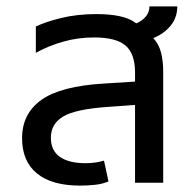

<svg xmlns="http://www.w3.org/2000/svg" viewBox="-20 -571 612 600"><path d="M230 9Q142 9 95.5 -29Q49 -67 49 -139Q49 -216 109.5 -259Q170 -302 306 -310L402 -316V-344Q402 -403 372.5 -428.5Q343 -454 274 -454Q224 -454 178 -441Q132 -428 92 -406V-488Q120 -502 170 -514.5Q220 -527 282 -527Q322 -527 353.5 -520.5Q385 -514 406 -498Q423 -505 435 -518.5Q447 -532 447 -551H534Q534 -516 513 -490.5Q492 -465 459 -452Q476 -434 483 -407.5Q490 -381 490 -348V0H402V-243L318 -237Q216 -230 177.5 -207Q139 -184 139 -141Q139 -100 167.5 -80.5Q196 -61 247 -61Q278 -61 305 -69L319 -4Q300 4 277.5 6.5Q255 9 230 9Z"/></svg>

Font: Noto Sans Thai UI
Style: Regular
Weight: 400
Designer: Monotype Design Team
Foundry: Monotype Imaging Inc.
Version: Version 2.000